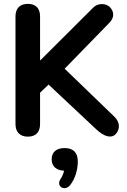

<svg xmlns="http://www.w3.org/2000/svg" viewBox="-20 -698 658 992"><path d="M124 8C166 8 187 -16 187 -57V-219L231 -261L476 -31C520 11 554 14 572 0C591 -14 612 -56 569 -97L314 -343L542 -577C580 -614 563 -646 546 -663C527 -681 486 -683 463 -660L189 -387H187V-613C187 -655 165 -678 124 -678C83 -678 60 -655 60 -613V-57C60 -16 83 8 124 8ZM341 260C369 226 382 178 382 136C382 90 358 67 314 67C271 67 247 88 247 125C247 161 270 182 311 184C308 198 302 213 294 225C266 265 314 292 341 260Z"/></svg>

Font: SN Pro SemiBold
Style: Regular
Weight: 600
Designer: Tobias Whetton
Foundry: Supernotes
Version: Version 1.003;Glyphs 3.3 (3324)